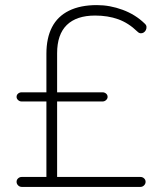

<svg xmlns="http://www.w3.org/2000/svg" viewBox="-20 -733 640 753"><path d="M65 0Q57 0 51 -6Q45 -12 45 -20Q45 -28 51 -33.5Q57 -39 65 -39H169L162 -30V-344L169 -335H65Q57 -335 51 -340.5Q45 -346 45 -353Q45 -361 51 -366Q57 -371 65 -371H169L162 -366V-522Q162 -584 184 -626.5Q206 -669 250.5 -691Q295 -713 360 -713Q411 -713 461 -694.5Q511 -676 547 -641Q554 -635 554.5 -628Q555 -621 552 -615Q549 -609 543.5 -605.5Q538 -602 531.5 -602.5Q525 -603 519 -609Q484 -643 443.5 -657.5Q403 -672 353 -672Q280 -672 242 -635Q204 -598 204 -524V-366L199 -371H382Q390 -371 396 -366Q402 -361 402 -353Q402 -346 396 -340.5Q390 -335 382 -335H204V-39H531Q539 -39 545 -33.5Q551 -28 551 -20Q551 -12 545 -6Q539 0 531 0Z"/></svg>

Font: Nunito ExtraLight
Style: Regular
Weight: 200
Designer: Vernon Adams
Foundry: Vernon Adams
Version: Version 3.602;April 4, 2023;FontCreator 14.0.0.2856 64-bit